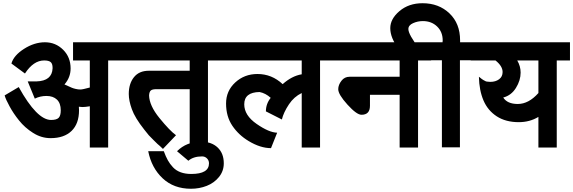

<svg xmlns="http://www.w3.org/2000/svg" viewBox="-20 -895 3556 1191"><path d="M379.9 -371.1Q387.2 -368.2 401.9 -361.3Q416.5 -354.5 425.8 -350.6Q435.1 -346.7 449.7 -343.3Q464.4 -339.8 479 -339.8Q492.2 -339.8 537.1 -352.1V-520H433.1V-632.8H747.1V-520H650.9V20H537.1V-235.8Q508.8 -231 491.2 -231Q484.9 -231 469.2 -232.9Q470.2 -228 470.2 -210.9Q470.2 -127.9 424.1 -83Q377.9 -38.1 293.9 -38.1Q236.3 -38.1 185.1 -70.6Q133.8 -103 98.1 -147.9Q63 -191.4 39.1 -235.8Q15.6 -278.3 8.8 -303.2L96.2 -355Q209 -150.9 296.9 -150.9Q330.6 -150.9 343.8 -164.1Q356.9 -177.2 356.9 -210.9Q356.9 -254.4 333.3 -277.1Q309.6 -299.8 268.1 -299.8Q229.5 -299.8 195.8 -283.2L151.9 -390.1H207Q302.7 -393.1 306.2 -471.2V-474.1Q306.2 -500 294.2 -510Q282.2 -520 253.9 -520Q187.5 -520 134.8 -439L50.8 -501Q64.9 -550.8 128.9 -591.8Q192.9 -632.8 258.8 -632.8Q325.2 -632.8 372.1 -585.9Q418 -540 418 -470.2Q418 -415 379.9 -371.1Z M949.7 -341.8Q924.8 -341.8 915.5 -333.7Q906.2 -325.7 904.8 -303.2Q906.2 -240.2 968.8 -163.1Q1033.7 -83.5 1071.8 -56.2L990.7 28.8Q970.7 8.8 957 -2Q954.1 -4.4 932.6 -25.9Q906.7 -51.8 902.8 -56.2Q899.9 -59.6 875 -90.8Q816.9 -164.1 797.9 -217.8Q778.8 -270.5 778.8 -312Q778.8 -376 810.8 -416Q842.8 -456.1 902.8 -456.1H1156.7V-520H727.1V-632.8H1350.6V-520H1270V20H1156.7V-341.8Z M1276.4 118.2Q1276.4 100.1 1263.9 87.6Q1251.5 75.2 1233.4 75.2Q1179.7 75.2 1148.4 102.1L1078.1 43Q1137.2 -16.1 1227.5 -16.1Q1292 -16.1 1330.1 20Q1368.2 56.2 1368.2 118.2Q1368.2 166 1338.4 202.9Q1308.6 239.7 1262.7 257.8Q1216.8 275.9 1164.6 275.9Q1058.1 275.9 989 211.2Q919.9 146.5 899.4 43H996.1Q1008.3 76.2 1021 99.1Q1033.7 122.1 1053.2 142.8Q1072.8 163.6 1101.1 173.8Q1129.4 184.1 1166.5 184.1Q1276.4 184.1 1276.4 118.2Z M1382.3 -252.9Q1382.3 -331.1 1439.2 -383.5Q1496.1 -436 1577.1 -436Q1666 -436 1733.4 -373Q1790 -423.8 1851.6 -434.1V-520H1330.6V-632.8H2046.4V-520H1965.3V20H1851.6V-317.9Q1803.7 -294.9 1772.5 -248Q1738.8 -197.3 1728.5 -153.8L1629.4 -204.1Q1629.4 -251 1659.2 -288.1Q1627.4 -316.9 1590.3 -324.2Q1495.1 -322.8 1495.1 -248Q1495.1 -179.2 1572.3 -126Q1648.4 -73.2 1699.2 -71.8L1661.1 23.9Q1595.2 23.9 1522.5 -20Q1460.4 -57.1 1421.4 -114.7Q1382.3 -172.4 1382.3 -252.9Z M2078.1 -341.8Q2078.1 -368.2 2098.1 -394Q2117.2 -418.9 2148.9 -418.9H2459V-520H2026.4V-632.8H2654.3V-520H2573.2V20H2459V-307.1H2274.9V-238.8Q2274.9 -183.1 2222.2 -183.1Q2192.4 -183.1 2135.3 -246.1Q2078.1 -309.1 2078.1 -341.8Z M2603 -764.2Q2570.8 -764.2 2542 -751.2Q2513.2 -738.3 2513.2 -714.8Q2513.2 -680.7 2581.1 -592.8H2452.1Q2400.9 -660.2 2400.9 -720.2Q2400.9 -777.8 2458 -826.2Q2515.6 -875 2601.1 -875Q2702.1 -875 2768.1 -812Q2834 -749 2834 -645V-632.8H2919.9V-521H2833V19H2721.2V-521H2634.3V-632.8H2725.1Q2726.1 -636.7 2726.1 -644Q2726.1 -697.3 2691.4 -730.7Q2656.7 -764.2 2603 -764.2Z M3021.5 -387.2Q3054.2 -387.2 3075.9 -403.3Q3097.7 -419.4 3097.7 -448.2Q3097.7 -484.9 3053.7 -520H2899.9V-632.8H3515.6V-520H3433.6V20H3319.8V-169.9Q3266.1 -137.2 3197.8 -137.2Q3117.2 -137.2 3061.5 -173.3Q3005.9 -209.5 2979.2 -271.7Q2952.6 -334 2950.7 -418.9Q2952.6 -418 2960 -411.9Q2967.3 -405.8 2968.8 -404.8Q2971.2 -403.3 2979 -398.2Q2986.8 -393.1 2993.4 -390.6Q3000 -388.2 3007.8 -388.2Q3009.8 -388.2 3014.4 -387.7Q3019 -387.2 3021.5 -387.2ZM3191.9 -250Q3259.3 -250 3319.8 -317.9V-520H3188.5Q3209.5 -484.4 3209.5 -444.8Q3209.5 -396.5 3180.7 -350.1Q3151.9 -303.2 3101.6 -290Q3127 -250 3191.9 -250Z"/></svg>

Font: Miedinger*
Style: Bold
Weight: 700
Version: Version 001.000